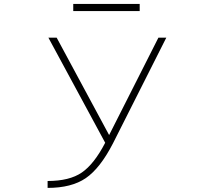

<svg xmlns="http://www.w3.org/2000/svg" viewBox="-20 -919 1040 951"><path d="M342.8 -864.3V-899.4H671.9V-864.3ZM520.5 -250 764.6 -732.4H803.7L539.1 -208Q475.6 -85 404.8 -36.6Q334 11.7 215.8 11.7V-22.5Q324.2 -22.5 385.3 -64.5Q446.3 -106.4 501 -211.9L219.7 -732.4H260.7Z"/></svg>

Font: Gen Shin Gothic Monospace ExtraLight
Style: Regular
Weight: 200
Designer: [Source Han Sans]
Ryoko NISHIZUKA  (kana & ideographs); Paul D. Hunt (Latin, Greek & Cyrillic); Wenlong ZHANG  (bopomofo
Version: Version 1.002.20150607